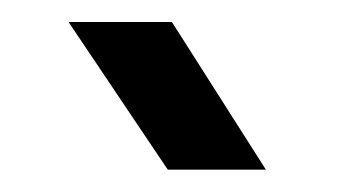

<svg xmlns="http://www.w3.org/2000/svg" viewBox="-20 -792 316 172"><path d="M130.3 -640 41.4 -772.3H134L218.2 -640Z"/></svg>

Font: Big Shoulders Thin
Style: Regular
Weight: 100
Version: Version 2.002